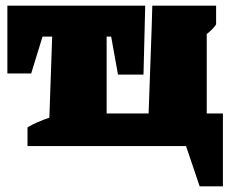

<svg xmlns="http://www.w3.org/2000/svg" viewBox="-20 -515 815 677"><path d="M709 -115H766V142H684L636 0H77V-66Q94 -76 113.5 -84.5Q133 -93 154 -100L164 -386H130L90 -256H6V-495H492L486 -252H396L372 -386H356V-115H504L514 -395L515 -424L517 -495H742V-429Q731 -412 709 -395Z"/></svg>

Font: Piazzolla Black
Style: Regular
Weight: 900
Designer: Juan Pablo del Peral
Foundry: Huerta Tipografica
Version: Version 1.330